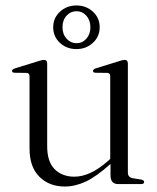

<svg xmlns="http://www.w3.org/2000/svg" viewBox="-20 -673 574 702"><path d="M88 -129.5V-394Q88 -406 76.5 -406.5L33.5 -407Q24 -407.5 24 -413.5Q24 -419.5 34.5 -423L119 -449Q133.5 -454 140 -454Q152.5 -454 152.5 -441V-138Q152.5 -81.5 180 -54.2Q207.5 -27 252 -27Q279.5 -27 309.8 -40.5Q340 -54 375 -84.5L383 -92V-394Q383 -406 372.5 -406.5L329 -407Q320 -407.5 320 -413.5Q320 -419.5 330 -423L414 -449Q428.5 -454 435.5 -454Q447.5 -454 447.5 -441V-42Q447.5 -25 465 -21.5L496 -16.5Q507 -14.5 507 -7.5Q507 0 495.5 0H412Q384 0 384 -32V-73.5Q332 -27 293.2 -9Q254.5 9 217 9Q160 9 124 -26.8Q88 -62.5 88 -129.5ZM259.5 -493.5Q224 -493.5 199.2 -516.2Q174.5 -539 174.5 -573.5Q174.5 -607.5 199.2 -630.2Q224 -653 259.5 -653Q295 -653 319.8 -630.2Q344.5 -607.5 344.5 -573.5Q344.5 -539.5 319.8 -516.5Q295 -493.5 259.5 -493.5ZM259.5 -632Q238.5 -632 223.5 -615.8Q208.5 -599.5 208.5 -573.5Q208.5 -548 223.5 -531.5Q238.5 -515 259.5 -515Q281 -515 295.8 -531.5Q310.5 -548 310.5 -573.5Q310.5 -599 295.8 -615.5Q281 -632 259.5 -632Z"/></svg>

Font: Fraunces 72pt Light
Style: Regular
Weight: 300
Version: Version 1.000;[0bf87f6ff]